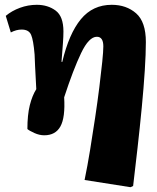

<svg xmlns="http://www.w3.org/2000/svg" viewBox="-20 -549 652 799"><path d="M523 230 332 200Q344 142 355 74.5Q366 7 376 -60Q386 -127 393.5 -187Q401 -247 405.5 -291.5Q410 -336 410 -356Q410 -396 383 -396Q350 -396 317.5 -328Q285 -260 247 -144Q252 -60 231.5 -23Q211 14 164 14Q144 14 123 4.5Q102 -5 94 -12Q94 -71 104 -111Q114 -151 131 -178Q127 -244 126 -274Q125 -304 124 -322Q119 -382 109.5 -404Q100 -426 70 -426Q48 -426 25 -414L4 -483Q29 -504 63 -516.5Q97 -529 133 -529Q179 -529 211.5 -505Q244 -481 244 -418Q244 -398 242 -370.5Q240 -343 236 -292L239 -291Q267 -409 316.5 -469Q366 -529 445 -529Q506 -529 546.5 -493.5Q587 -458 587 -374Q587 -326 582.5 -255.5Q578 -185 570 -102Q562 -19 552.5 65.5Q543 150 534 225Z"/></svg>

Font: Literata 12pt ExtraBold
Style: Italic
Weight: 800
Italic angle: -2°
Designer: Latin by Veronika Burian and Jose Scaglione. Greek by Irene Vlachou. Cyrillic by Vera Evstafieva
Foundry: TypeTogether
Version: Version 3.002